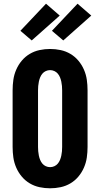

<svg xmlns="http://www.w3.org/2000/svg" viewBox="-20 -1007 540 1035"><path d="M250 8Q221 8 193 2Q165 -4 140.5 -18.5Q116 -33 97.5 -55Q79 -77 67.5 -103.5Q56 -130 52 -158Q48 -186 48 -215V-520Q48 -549 52 -577Q56 -605 67.5 -631.5Q79 -658 97.5 -680Q116 -702 140.5 -716.5Q165 -731 193 -737Q221 -743 250 -743Q279 -743 307 -737Q335 -731 359.5 -716.5Q384 -702 402.5 -680Q421 -658 432.5 -631.5Q444 -605 448 -577Q452 -549 452 -520V-215Q452 -186 448 -158Q444 -130 432.5 -103.5Q421 -77 402.5 -55Q384 -33 359.5 -18.5Q335 -4 307 2Q279 8 250 8ZM250 -106Q262 -106 273 -111Q284 -116 291.5 -125Q299 -134 303.5 -145Q308 -156 310.5 -168Q313 -180 314 -191.5Q315 -203 315 -215V-520Q315 -532 314 -543.5Q313 -555 310.5 -567Q308 -579 303.5 -590Q299 -601 291.5 -610Q284 -619 273 -624Q262 -629 250 -629Q238 -629 227 -624Q216 -619 208.5 -610Q201 -601 196.5 -590Q192 -579 189.5 -567Q187 -555 186 -543.5Q185 -532 185 -520V-215Q185 -203 186 -191.5Q187 -180 189.5 -168Q192 -156 196.5 -145Q201 -134 208.5 -125Q216 -116 227 -111Q238 -106 250 -106ZM321 -789 260 -841 398 -987 472 -923ZM151 -789 90 -841 228 -987 302 -923Z"/></svg>

Font: Iosevka SS04 Heavy
Style: Regular
Weight: 900
Monospace: yes
Designer: Belleve Invis
Foundry: Belleve Invis
Version: Version 19.0.0; ttfautohint (v1.8.4)